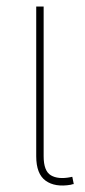

<svg xmlns="http://www.w3.org/2000/svg" viewBox="-20 -559 258 582"><path d="M194.8 1Q147 9.3 118.4 -11.2Q89.8 -31.7 89.8 -85.4V-539.1H112.3V-85.4Q112.3 -40.5 134.3 -27.6Q156.2 -14.6 193.8 -22Q196.8 -22.9 196.5 -22.7Q196.3 -22.5 199.2 -22.9L203.6 -1Q201.7 -1 199.5 -0.5Q197.3 0 194.8 1Z"/></svg>

Font: Inter 18pt Thin
Style: Regular
Weight: 250
Designer: Rasmus Andersson
Foundry: rsms
Version: Version 4.001;git-66647c0bb